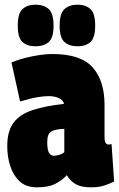

<svg xmlns="http://www.w3.org/2000/svg" viewBox="-20 -791 508 821"><path d="M11 -166Q11 -231 38.5 -267Q66 -303 120 -320.5Q174 -338 254 -347Q250 -363 231.5 -371.5Q213 -380 189 -380Q168 -380 140.5 -375.5Q113 -371 66 -357L29 -524Q67 -540 117 -550Q167 -560 205 -560Q325 -560 376 -503Q427 -446 427 -342V-207Q427 -186 432 -179.5Q437 -173 443 -173Q450 -173 457 -175L468 -15Q449 -5 425.5 2.5Q402 10 368 10Q328 10 304.5 -3Q281 -16 266 -42Q242 -17 213.5 -3.5Q185 10 138 10Q91 10 63.5 -16Q36 -42 23.5 -82Q11 -122 11 -166ZM182 -184Q182 -149 190 -137Q198 -125 210 -125Q219 -125 232 -128.5Q245 -132 255 -140V-240Q219 -239 200.5 -229.5Q182 -220 182 -184ZM312 -593Q277 -593 256 -611Q235 -629 235 -681Q235 -734 256 -752.5Q277 -771 312 -771Q346 -771 366.5 -752.5Q387 -734 387 -681Q387 -629 366.5 -611Q346 -593 312 -593ZM132 -593Q97 -593 76.5 -611Q56 -629 56 -681Q56 -734 76.5 -752.5Q97 -771 132 -771Q167 -771 188 -752.5Q209 -734 209 -681Q209 -629 188 -611Q167 -593 132 -593Z"/></svg>

Font: Georama Condensed Black
Style: Regular
Weight: 900
Width: 3
Designer: Jean-Baptiste Levee
Foundry: Production Type
Version: Version 1.000